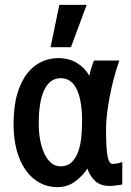

<svg xmlns="http://www.w3.org/2000/svg" viewBox="-20 -776 540 793"><path d="M485 -14Q473 -12 459 -10Q445 -8 433 -8Q395 -8 373 -28.5Q351 -49 341 -80Q323 -51 291 -27Q259 -3 217 -3Q178 -3 145 -20.5Q112 -38 87.5 -71.5Q63 -105 49.5 -153.5Q36 -202 36 -263Q36 -337 51.5 -389Q67 -441 93 -473.5Q119 -506 152 -521Q185 -536 220 -536Q266 -536 298.5 -515.5Q331 -495 349 -463Q356 -496 368 -526H473Q462 -496 452 -459Q442 -422 434.5 -384Q427 -346 422.5 -310Q418 -274 418 -247Q418 -203 419.5 -174.5Q421 -146 424.5 -129.5Q428 -113 433 -106Q438 -99 445 -99Q450 -99 461.5 -100.5Q473 -102 485 -107ZM319 -276Q319 -361 297 -407Q275 -453 231 -453Q186 -453 163 -405Q140 -357 140 -266Q140 -229 146 -197Q152 -165 163.5 -141Q175 -117 191.5 -103Q208 -89 230 -89Q260 -89 278 -108Q296 -127 305 -155.5Q314 -184 316.5 -216.5Q319 -249 319 -276ZM225 -756H338L273 -581H189Z"/></svg>

Font: D2Coding ligature
Style: Bold
Weight: 700
Monospace: yes
Designer: Yong-Rak Park; Jeong-Hwan Yoon; Sang-Min Lee;
Foundry: NHN Corporation
Version: Version 1.3.2; Build 20180524